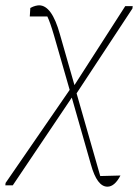

<svg xmlns="http://www.w3.org/2000/svg" viewBox="-65 -502 519 722"><path d="M-45 195 -44 186 197 -164 138 -369Q123 -420 113 -440H47L49 -472Q60 -478 68.5 -480Q77 -482 82 -482Q130 -482 160 -374L215 -182L406 -479H434L433 -470L223 -151L312 160L388 158Q366 200 339 200Q300 200 277 117L205 -135L-17 195Z"/></svg>

Font: Piazzolla Thin
Style: Italic
Weight: 100
Italic angle: -11.3°
Designer: Juan Pablo del Peral
Foundry: Huerta Tipografica
Version: Version 1.330